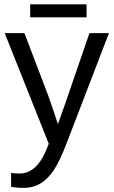

<svg xmlns="http://www.w3.org/2000/svg" viewBox="-20 -686 540 913"><path d="M93.3 207.5Q57.1 207.5 32.7 202.1V136.2Q51.3 139.2 73.7 139.2Q155.8 139.2 203.6 18.6L211.9 -2.4L2.4 -528.3H96.2L207.5 -236.3Q210 -229.5 213.4 -220Q216.8 -210.4 235.4 -156.2Q253.9 -102.1 255.4 -95.7L289.6 -191.9L405.3 -528.3H498L294.9 0Q262.2 84.5 233.9 125.7Q205.6 167 171.1 187.3Q136.7 207.5 93.3 207.5ZM391.6 -603.5H123.5V-665.5H391.6Z"/></svg>

Font: Arial
Style: Regular
Weight: 400
Designer: Steve Matteson
Foundry: Ascender Corporation
Version: Version 2.00.3